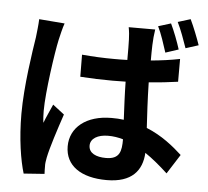

<svg xmlns="http://www.w3.org/2000/svg" viewBox="-59 -907 1118 1032"><g transform="rotate(5 500.0 -390.5)"><path d="M928 -843 860 -822C880 -782 899 -728 914 -685L983 -707C970 -745 947 -804 928 -843ZM825 -811 757 -790C777 -750 794 -695 808 -652L878 -675C866 -714 844 -772 825 -811ZM255 -761 117 -772C116 -740 111 -702 108 -674C96 -597 66 -408 66 -257C66 -122 85 -7 106 62L218 54C217 40 217 23 217 12C216 2 219 -20 222 -34C233 -89 266 -190 294 -273L232 -321C218 -288 201 -254 188 -219C185 -239 184 -265 184 -284C184 -384 216 -604 231 -671C235 -689 247 -740 255 -761ZM743 -771H600C604 -752 607 -721 607 -705C608 -684 608 -644 608 -595C585 -594 561 -594 538 -594C478 -594 420 -597 363 -602L364 -483C422 -479 480 -477 538 -477C561 -477 585 -478 609 -478C610 -407 614 -334 617 -273C596 -276 574 -277 551 -277C415 -277 329 -207 329 -105C329 0 415 58 553 58C689 58 743 -10 748 -106C788 -79 829 -45 871 -6L938 -111C891 -154 828 -206 744 -240C740 -308 735 -388 733 -485C788 -489 841 -495 890 -502V-625C841 -615 788 -608 734 -603C734 -658 734 -716 743 -771ZM446 -119C446 -157 485 -180 541 -180C569 -180 595 -176 622 -168C622 -104 614 -60 539 -60C486 -60 446 -78 446 -119Z"/></g></svg>

Font: DAIFUKU Sans JP
Style: Bold
Weight: 700
Designer: Original font ‘Source Han Sans JP’ : Ryoko NISHIZUKA  (kana, bopomofo & ideographs); Paul D. Hunt (Latin, Greek & Cyrill
Foundry: Daifuku
Version: Version 1.001